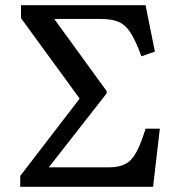

<svg xmlns="http://www.w3.org/2000/svg" viewBox="-20 -720 696 740"><path d="M58 0V-42L287 -340L61 -650V-700H541L577 -521L525 -503Q503 -563 483 -594Q463 -625 436.5 -636Q410 -647 367 -647H189L391 -369V-360L168 -75H399Q438 -75 462.5 -87.5Q487 -100 505 -132.5Q523 -165 541 -224H596L570 0Z"/></svg>

Font: Text Regular
Style: Regular
Weight: 400
Designer: Latin by Veronika Burian and Jose Scaglione. Greek by Irene Vlachou. Cyrillic by Vera Evstafieva.
Foundry: TypeTogether
Version: Version 3.002